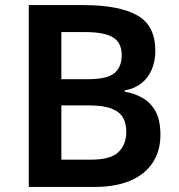

<svg xmlns="http://www.w3.org/2000/svg" viewBox="-20 -734 704 754"><path d="M308 -714Q447 -714 518.5 -674Q590 -634 590 -535Q590 -494 576 -461Q562 -428 535.5 -407Q509 -386 470 -379V-374Q510 -367 541.5 -348.5Q573 -330 591.5 -295.5Q610 -261 610 -205Q610 -140 579 -94Q548 -48 490.5 -24Q433 0 354 0H93V-714ZM325 -423Q401 -423 429.5 -447Q458 -471 458 -518Q458 -566 424 -587Q390 -608 315 -608H221V-423ZM221 -320V-107H337Q415 -107 445.5 -137Q476 -167 476 -217Q476 -249 463 -272Q450 -295 418 -307.5Q386 -320 331 -320Z"/></svg>

Font: Noto Sans Hebrew SemiBold
Style: Regular
Weight: 600
Designer: Monotype Design Team
Foundry: Monotype Imaging Inc.
Version: Version 2.003